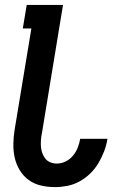

<svg xmlns="http://www.w3.org/2000/svg" viewBox="-20 -755 540 783"><path d="M204 8Q174 8 146.5 1.5Q119 -5 97 -21Q75 -37 60.5 -61Q46 -85 40 -112Q34 -139 34.5 -168.5Q35 -198 40 -228L108 -639H73L89 -735H237L151 -212Q148 -198 147 -184Q146 -170 147 -156.5Q148 -143 152.5 -130.5Q157 -118 165 -108Q173 -98 185.5 -93Q198 -88 212 -88Q230 -88 247.5 -96.5Q265 -105 277.5 -120Q290 -135 297 -153Q304 -171 307 -189H418V-188Q414 -162 404.5 -137.5Q395 -113 381.5 -90Q368 -67 348 -47.5Q328 -28 304 -15Q280 -2 254.5 3Q229 8 204 8Z"/></svg>

Font: Iosevka Term Curly Oblique
Style: Bold
Weight: 700
Italic angle: -9°
Designer: Belleve Invis
Foundry: Belleve Invis
Version: Version 32.3.0